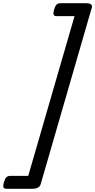

<svg xmlns="http://www.w3.org/2000/svg" viewBox="-63 -1095 590 1190"><path d="M-39 35Q-32 12 -23 3.5Q-14 -5 1 -5H112L399 -995H288Q273 -995 269.5 -1004Q266 -1013 272 -1035Q279 -1058 287.5 -1066.5Q296 -1075 311 -1075H470Q514 -1075 506 -1048L189 47Q180 75 137 75H-23Q-38 75 -41.5 66Q-45 57 -39 35Z"/></svg>

Font: Playwrite AU QLD
Style: Regular
Weight: 400
Designer: Veronika Burian, José Scaglione
Foundry: TypeTogether
Version: Version 1.002